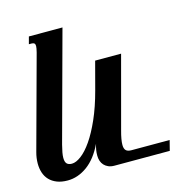

<svg xmlns="http://www.w3.org/2000/svg" viewBox="-106 -820 925 935"><g transform="rotate(-15 356.0 -352.5)"><path d="M120.6 -715.8H290L140.6 -165.5Q135.3 -144.5 132.3 -128.7Q129.4 -112.8 129.4 -101.1Q129.4 -80.6 137.7 -71.8Q146 -63 163.1 -63Q184.1 -63 210.4 -82.8Q236.8 -102.5 264.2 -142.1Q291.5 -181.6 317.6 -240.7Q343.8 -299.8 364.7 -378.4L401.9 -518.6H532.7L436 -157.2Q423.8 -113.3 423.8 -87.4Q423.8 -68.8 432.1 -60.1Q440.4 -51.3 460 -51.3H652.3L639.2 0H360.4Q342.8 0 330.1 -5.6Q317.4 -11.2 308.8 -20.5Q300.3 -29.8 296.1 -42.2Q292 -54.7 292 -68.8Q292 -85 294.2 -97.4Q296.4 -109.9 301.3 -126.5Q268.6 -57.6 221.4 -23.4Q174.3 10.7 122.6 10.7Q91.3 10.7 68.6 1.7Q45.9 -7.3 31 -22.9Q16.1 -38.6 9 -60.1Q2 -81.5 2 -106.4Q2 -134.3 9.8 -162.6L137.2 -630.9Q139.6 -641.1 141.1 -648.7Q142.6 -656.2 142.6 -661.6Q142.6 -671.9 137.9 -675.5Q133.3 -679.2 124.5 -679.2H110.8Z"/></g></svg>

Font: Arian AMU Serif
Style: Bold Italic
Weight: 700
Italic angle: -15°
Designer: Ruben Hakobyan (Tarumian)
Foundry: Ruben Hakobyan (Tarumian)
Version: Version 1.002